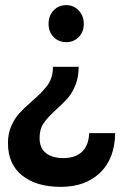

<svg xmlns="http://www.w3.org/2000/svg" viewBox="-20 -563 491 747"><path d="M169 -470Q169 -502 188.5 -522.5Q208 -543 238 -543Q267 -543 286.5 -522Q306 -501 306 -470Q306 -439 286.5 -419Q267 -399 238 -399Q208 -399 188.5 -419Q169 -439 169 -470ZM216 164Q122 164 66.5 120Q11 76 11 -6Q11 -44 24 -73Q37 -102 55 -122Q73 -142 104 -169Q145 -204 165.5 -232.5Q186 -261 186 -303H286Q286 -263 274 -233Q262 -203 245.5 -183.5Q229 -164 200 -138Q166 -107 150 -84Q134 -61 134 -26Q134 13 158.5 32.5Q183 52 227 52Q273 52 299 27.5Q325 3 327 -45H428Q427 53 370 108.5Q313 164 216 164Z"/></svg>

Font: Gontserrat Medium
Style: Regular
Weight: 500
Designer: Julieta Ulanovsky
Foundry: Julieta Ulanovsky
Version: Version 6.001